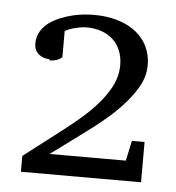

<svg xmlns="http://www.w3.org/2000/svg" viewBox="-39 -831 444 484"><g transform="rotate(5 183.0 -589.0)"><path d="M78 -670C92 -670 103 -674 110 -681V-747C121 -754 147 -761 164 -761C219 -761 257 -729 257 -673C257 -652 251 -632 240 -613C213 -566 169 -530 122 -494L31 -424V-384H335V-486H303L292 -435H99C128 -456 156 -477 183 -497C231 -532 278 -571 307 -618C320 -638 326 -659 326 -680C326 -698 322 -714 315 -728C294 -770 244 -794 181 -794C162 -794 144 -792 127 -788C87 -778 39 -757 39 -709C39 -686 57 -673 78 -673Z"/></g></svg>

Font: Veleka
Style: Regular
Weight: 400
Designer: Stefan Peev, Context Ltd, 2016; SIL International, 1997-2014.
Foundry: Stefan Peev, Context Ltd, 2016
Version: Version 1.000